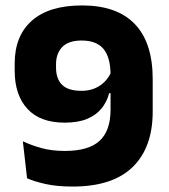

<svg xmlns="http://www.w3.org/2000/svg" viewBox="-20 -672 620 706"><path d="M282 -652Q410 -652 475.8 -583.5Q541.5 -515 541.5 -381V-262Q541.5 -129.5 467.8 -57.8Q394 14 247 14Q190 14 148.2 4.8Q106.5 -4.5 79.5 -16.5L64 -152.5Q94.5 -138 132.2 -127.5Q170 -117 219 -117Q305.5 -117 346 -154Q386.5 -191 386.5 -268.5V-396Q386.5 -460.5 360.8 -491.8Q335 -523 280 -523Q232 -523 209 -499.2Q186 -475.5 186 -435.5V-423.5Q186 -382.5 208.2 -360.2Q230.5 -338 279.5 -338Q305 -338 326.2 -346.2Q347.5 -354.5 363.8 -370.5Q380 -386.5 389.5 -408.5L420 -329.5H381.5Q373 -297 352.8 -272.5Q332.5 -248 299.5 -234.5Q266.5 -221 218 -221Q127.5 -221 80.8 -271.8Q34 -322.5 34 -412.5V-438.5Q34 -540 97.2 -596Q160.5 -652 282 -652Z"/></svg>

Font: Anek Gurmukhi Medium
Style: Bold
Weight: 700
Version: Version 1.003